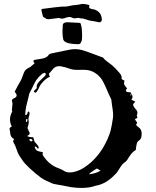

<svg xmlns="http://www.w3.org/2000/svg" viewBox="-20 -948 787 968"><path d="M645 -469.2 637.7 -471.7 636.2 -470.7 635.3 -468.8 636.2 -467.8 637.7 -467.3ZM457.5 -91.8 447.3 -85Q433.6 -76.7 428.2 -69.3Q462.9 -72.8 486.8 -87.4L478.5 -92.8Q472.7 -96.2 468.8 -98.6ZM139.6 -245.6Q136.7 -247.6 133.8 -247.6Q132.8 -247.6 131.3 -247.1L129.4 -245.6Q127.9 -244.6 127.9 -243.7Q127.9 -239.7 132.3 -237.3Q135.3 -235.4 138.7 -235.4H140.6L142.6 -236.8L144 -239.3Q144 -242.7 139.6 -245.6ZM111.8 -347.7 110.8 -334.5 111.3 -334 113.3 -333.5H114.7L116.2 -334L119.1 -346.7ZM647.5 -399.9 646 -398.9 645.5 -398.4 646 -397.5 647 -396.5 648.9 -397.9ZM635.3 -434.6 633.8 -432.6 635.7 -433.1ZM116.7 -262.2 123 -259.3 130.4 -257.3 139.2 -256.3 148.4 -255.9 149.4 -249.5 150.9 -244.1Q152.3 -237.8 154.3 -233.9Q157.2 -230 163.1 -223.6L167 -218.8L171.4 -213.9L173.8 -208L175.3 -202.1L174.8 -200.7L173.3 -198.7Q169.9 -198.7 168 -200.7L166.5 -202.6L165 -205.1Q163.1 -209 158.2 -209Q156.2 -209 154.3 -208.5Q158.2 -194.8 165.5 -189.5Q173.3 -184.1 195.8 -180.7V-176.8L194.8 -172.4V-170.4Q194.8 -167.5 196.3 -165Q227.1 -116.7 274.4 -100.1Q291.5 -93.8 302.2 -86.9Q314.5 -78.6 331.5 -78.6Q337.9 -78.6 345.2 -79.6L357.9 -82.5L370.6 -86.4Q400.9 -96.7 437.5 -128.4Q489.7 -174.3 521.5 -245.6Q533.2 -272.5 537.6 -289.1L543.9 -319.3L548.8 -349.6Q550.3 -357.9 550.3 -367.7Q550.3 -380.4 547.9 -396.5L544.4 -419.9L541.5 -443.4L541 -445.8L540.5 -447.8L529.8 -470.2L520 -492.7Q508.3 -520.5 499 -537.6Q485.4 -564 457.5 -581.5Q436.5 -594.2 412.1 -595.7L395.5 -596.2L378.9 -595.7H372.1Q343.3 -595.7 327.1 -603Q320.3 -605.5 310.5 -608.4L293 -612.3Q285.2 -614.3 277.8 -614.3Q260.7 -614.3 249 -602.1L239.3 -590.8Q233.9 -583.5 229.5 -580.1Q226.6 -577.1 226.6 -573.7Q226.6 -572.3 227.1 -570.8L229 -566.4L231.9 -561.5Q209 -552.2 187 -524.4Q183.6 -520 180.2 -513.7L174.8 -502Q168 -487.8 160.6 -480.5Q150.9 -482.9 150.9 -486.8Q150.9 -489.3 153.3 -491.7L157.2 -495.6L161.6 -499Q165.5 -502.4 165.5 -506.3V-507.8Q165 -510.3 165 -512.7Q165 -520 169.9 -527.3L176.8 -536.1L184.6 -543.9L195.8 -554.7L206.5 -564.9Q210.9 -569.8 210.9 -573.7Q210.9 -578.1 206.5 -581.5L202.6 -580.1L198.2 -578.6Q192.9 -576.7 191.4 -574.7L175.3 -559.6Q167 -550.3 162.1 -543Q154.3 -530.3 145.5 -511.2L129.4 -479.5L126.5 -472.7L125.5 -465.8L115.7 -426.3Q108.4 -399.4 106.9 -368.2Q117.7 -368.7 118.2 -376.5L119.1 -379.4L119.6 -381.8Q121.1 -385.3 125.5 -386.2Q128.9 -382.8 128.9 -377.4V-373L127.9 -368.7L126.5 -362.3L124.5 -355.5Q123.5 -350.6 123.5 -347.2Q123.5 -344.7 124 -342.8Q125 -337.4 125 -332Q125 -321.8 120.6 -310.5Q119.1 -306.2 119.1 -302.7Q119.1 -296.4 124 -293L123 -293.5L124 -288.6Q124.5 -286.1 126 -284.7Q129.9 -280.3 129.9 -276.4Q129.9 -268.6 116.7 -262.2ZM645.5 -469.2H646L647.5 -463.9L648.4 -458L646 -451.7L642.6 -444.8Q651.9 -440.4 661.6 -436L658.7 -431.6L655.8 -428.2Q650.9 -424.3 650.9 -419.4Q650.9 -417 652.3 -414.6L656.7 -407.2Q659.7 -402.8 662.1 -399.9Q672.9 -389.6 672.9 -379.4Q672.9 -374 670.4 -369.1Q669.9 -368.2 669.9 -366.2Q669.9 -364.3 670.4 -361.8L671.9 -357.4L672.9 -353.5L666.5 -350.6L660.2 -347.2L663.1 -341.8Q664.6 -338.9 666.5 -336.9Q670.9 -333 670.9 -329.1Q670.9 -324.2 665.5 -319.8L670.4 -313.5Q673.3 -310.1 676.3 -308.1Q694.3 -297.4 694.3 -274.9V-271.5Q693.4 -259.3 691.4 -253.4Q688 -243.7 677.7 -237.3Q674.8 -235.4 672.9 -231.4Q670.4 -228.5 669.9 -224.6L666.5 -208.5L664.6 -191.9Q650.4 -183.6 639.2 -168.9L630.4 -156.2L622.1 -143.1L617.2 -136.7Q614.3 -133.3 611.3 -131.3Q600.1 -125 590.3 -110.4L583.5 -100.1L577.1 -89.8Q569.8 -77.6 562 -70.3Q515.1 -20 462.4 -11.7Q432.6 -0.5 391.1 -0.5Q366.7 -0.5 337.9 -4.4L298.8 -12.2L259.8 -19L250 -21Q245.1 -22.5 241.7 -23.9L227.1 -30.8L212.9 -37.1Q196.8 -44.9 187 -51.8Q174.8 -60.5 159.2 -73.7L146 -85.4L132.8 -96.7Q124 -105 107.9 -121.6Q99.6 -130.4 94.7 -137.7L81.5 -157.2Q73.7 -168.5 70.3 -176.8Q60.5 -201.7 56.2 -214.8L52.2 -222.2L47.9 -229.5Q46.4 -232.9 46.4 -235.8Q46.4 -241.2 50.8 -245.6Q50.8 -246.1 49.8 -247.6L47.9 -249Q34.7 -255.9 31.7 -273.9L30.8 -284.7L28.3 -294.9Q27.8 -296.4 27.8 -297.4Q27.8 -304.7 39.6 -310.5Q30.3 -327.6 30.3 -345.2Q30.3 -362.8 39.1 -380.9L41 -384.3Q42 -385.3 42 -386.2Q42 -387.2 41.5 -387.7Q40 -391.1 40 -395Q40 -397 40.5 -399.4L41.5 -410.6Q43 -418.5 43 -424.3Q43 -430.2 41.5 -434.1Q40 -437.5 40 -439.9Q40 -448.2 50.8 -452.6Q64 -458 64 -467.3Q64 -472.2 59.1 -479L56.2 -481.9L54.2 -485.8L68.8 -514.2L85 -542.5Q88.4 -548.3 91.3 -557.1L96.7 -571.3L100.1 -580.6L104.5 -589.4Q111.3 -599.6 122.6 -605Q130.4 -607.9 138.7 -615.2L146 -621.6L154.3 -628.4L153.3 -630.4L151.9 -632.3L148.9 -637.2Q148.4 -638.7 148.4 -640.1Q148.4 -645 156.7 -646.5L173.8 -649.4L191.9 -652.3Q216.3 -657.2 223.6 -668.9Q227.5 -676.8 243.7 -679.7L327.1 -696.8Q343.3 -700.2 358.4 -700.2Q381.3 -700.2 402.3 -692.9L445.8 -677.7L488.8 -661.6L493.2 -660.2L496.6 -658.7Q501.5 -656.7 502 -654.8Q508.3 -646 522.5 -636.2L533.2 -627.9L544.4 -619.6Q552.7 -612.8 563.5 -601.6L580.1 -583Q593.3 -568.8 593.3 -557.6Q593.3 -555.7 592.8 -554.2V-552.7Q592.8 -549.8 596.7 -546.9L601.6 -544.4L607.4 -542.5L606.4 -537.1L606 -532.2Q605.5 -529.8 605.5 -527.3Q605.5 -524.4 606.4 -522Q607.9 -518.1 612.3 -512.7L616.2 -507.8L620.6 -502.9Q620.6 -501.5 619.1 -499.5L616.2 -496.6Q614.3 -494.1 614.3 -492.2Q614.3 -490.2 615.7 -488.3Q620.6 -482.9 630.4 -482.9Q633.3 -482.9 637.2 -483.4ZM478 -887.2Q491.2 -876 493.7 -850.6Q493.7 -848.1 492.7 -844.2Q491.7 -841.3 490.2 -839.8Q484.9 -835.4 480 -835.4Q478 -835.4 476.1 -836.4Q467.8 -838.4 454.6 -840.8L433.1 -844.2L419.4 -848.1L405.8 -852.5L400.4 -854Q397.9 -855 396 -855H391.6Q386.2 -855 379.9 -856.9Q377.4 -857.9 374 -857.9Q369.6 -857.9 363.3 -856.4Q358.9 -855.5 355 -855.5Q348.6 -855.5 343.8 -858.9Q337.9 -862.3 330.1 -862.3Q322.3 -862.3 312.5 -858.9Q301.8 -854 293 -854Q285.6 -854 279.8 -856.9Q277.8 -857.9 275.4 -857.9L271.5 -856.9L226.6 -851.1H224.1Q219.2 -851.1 213.4 -853.5Q210.4 -855 205.6 -857.9L201.7 -860.8L196.8 -863.8L192.9 -878.9L189.5 -893.1L189 -897V-899.9L190.4 -901.9L191.9 -902.8L245.1 -909.7L261.2 -911.6L276.9 -913.1L291 -914.6H305.2Q322.3 -915.5 333.5 -918.5Q341.8 -921.4 358.4 -922.4L370.6 -923.8L382.8 -925.8Q389.6 -928.2 397.9 -928.2Q412.1 -928.2 430.2 -922.4Q430.2 -918 429.7 -908.7Q434.1 -905.3 439.5 -903.3L444.8 -901.9L450.2 -901.4Q464.4 -898.9 478 -887.2ZM372.6 -725.1 365.2 -725.6Q304.2 -727.5 298.8 -749.5Q295.4 -761.2 294.9 -789.1Q295.4 -805.2 296.4 -820.6Q297.4 -835.9 320.8 -835.9Q367.7 -834 384.8 -832.5Q394 -814.9 394 -767.6Q394 -756.3 393.1 -748Q392.6 -741.7 386.7 -731.4Q382.8 -725.1 372.6 -725.1Z"/></svg>

Font: Kurland
Style: Regular
Weight: 400
Designer: GGBot
Version: 0.22